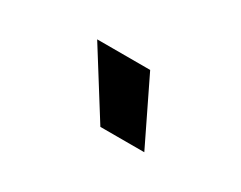

<svg xmlns="http://www.w3.org/2000/svg" viewBox="-38 -938 576 458"><g transform="rotate(30 250.0 -709.5)"><path d="M366 -621H245L134 -798H280Z"/></g></svg>

Font: Hind Colombo
Style: Bold
Weight: 700
Designer: Jyotish Sonowal, Aditi Pimprikar
Foundry: Indian Type Foundry
Version: Version 1.000;PS 1.0;hotconv 1.0.86;makeotf.lib2.5.63406; tt